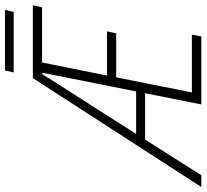

<svg xmlns="http://www.w3.org/2000/svg" viewBox="-108 -760 808 751"><g transform="rotate(-90 295.5 -384.0)"><path d="M-60 0 366 -659H651L643 -623H427L376 -369H549L541 -333H369L310 -37H536L529 0H263L387 -622H381Q346 -565 309 -508Q272 -451 234 -391L-14 0ZM114 -220 122 -255H341L334 -220ZM388 -734 396 -768H633L625 -734Z"/></g></svg>

Font: Source Code Pro ExtraLight Light
Style: Italic
Weight: 300
Italic angle: -11°
Monospace: yes
Version: Version 1.016;hotconv 1.0.116;makeotfexe 2.5.65601